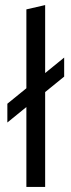

<svg xmlns="http://www.w3.org/2000/svg" viewBox="-20 -737 280 757"><path d="M9 -328 84 -389V-700L158 -717V-449L233 -510V-435L158 -374V0H84V-315L9 -254Z"/></svg>

Font: Red Hat Display
Style: Regular
Weight: 400
Designer: Pentagram / MCKL
Foundry: Pentagram / MCKL
Version: Version 1.003; Red Hat Display